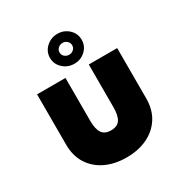

<svg xmlns="http://www.w3.org/2000/svg" viewBox="-169 -845 943 989"><g transform="rotate(-30 302.0 -351.0)"><path d="M301.8 14.6Q232.4 14.6 178.7 -10.7Q125 -36.1 94.2 -84Q63.5 -131.8 63.5 -199.2V-498H232.4V-244.1Q232.4 -193.4 248.5 -169.9Q264.6 -146.5 301.8 -146.5Q338.9 -146.5 355 -169.9Q371.1 -193.4 371.1 -244.1V-498H540V-199.2Q540 -131.8 509.3 -84Q478.5 -36.1 424.8 -10.7Q371.1 14.6 301.8 14.6ZM309.6 -538.1Q270.5 -538.1 242.7 -564Q214.8 -589.8 214.8 -627Q214.8 -664.1 242.7 -689.9Q270.5 -715.8 309.6 -715.8Q348.6 -715.8 376 -689.9Q403.3 -664.1 403.3 -627Q403.3 -589.8 376 -564Q348.6 -538.1 309.6 -538.1ZM309.6 -591.8Q324.2 -591.8 335.4 -601.6Q346.7 -611.3 346.7 -627Q346.7 -641.6 335.4 -651.9Q324.2 -662.1 309.6 -662.1Q293.9 -662.1 282.7 -651.9Q271.5 -641.6 271.5 -627Q271.5 -611.3 282.7 -601.6Q293.9 -591.8 309.6 -591.8Z"/></g></svg>

Font: Sen ExtraBold
Style: Regular
Weight: 800
Version: Version 2.000;gftools[0.9.31]